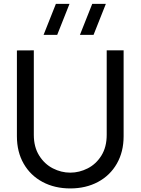

<svg xmlns="http://www.w3.org/2000/svg" viewBox="-20 -988 748 1022"><path d="M70 -262.5V-719.5L160 -720V-270Q160 -205.5 188.5 -160Q217 -114.5 261.5 -91.8Q306 -69 354 -69Q402 -69 446.8 -91.8Q491.5 -114.5 519.8 -160Q548 -205.5 548 -270V-720H638V-262.5Q638 -180 602 -117Q566 -54 501.5 -19.5Q437 15 354 15Q271 15 206.5 -19.5Q142 -54 106 -116.8Q70 -179.5 70 -262.5ZM543.5 -967.5 478 -802.5H405.5L471 -967.5ZM350 -967.5 284.5 -802.5H212L277.5 -967.5Z"/></svg>

Font: CCSD_manrope Medium
Style: Regular
Weight: 500
Designer: Mikhail Sharanda
Foundry: Mikhail Sharanda
Version: Version 4.503